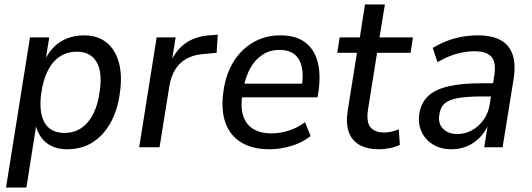

<svg xmlns="http://www.w3.org/2000/svg" viewBox="-20 -658 2377 858"><path d="M7 180 114 -491H200L183 -385H178Q196 -424 222.5 -449.5Q249 -475 282.5 -487.5Q316 -500 355 -500Q416 -500 455.5 -468.5Q495 -437 511 -379.5Q527 -322 516 -245Q506 -167 474.5 -110Q443 -53 394 -22Q345 9 280 9Q223 9 186.5 -20.5Q150 -50 138 -105H143L98 180ZM268 -64Q312 -64 344.5 -86.5Q377 -109 398 -151.5Q419 -194 426 -253Q438 -337 411 -382Q384 -427 323 -427Q280 -427 247 -405Q214 -383 193 -341Q172 -299 164 -239Q153 -155 179.5 -109.5Q206 -64 268 -64Z M602 0 680 -491H765L747 -379H742Q765 -433 808 -464Q851 -495 914 -500L953 -503L948 -422L883 -416Q842 -412 811.5 -394.5Q781 -377 762.5 -346.5Q744 -316 737 -274L693 0Z M1185 9Q1109 9 1059 -21Q1009 -51 988 -108Q967 -165 978 -246Q988 -324 1022.5 -380.5Q1057 -437 1111 -468.5Q1165 -500 1233 -500Q1301 -500 1342 -470Q1383 -440 1398.5 -385Q1414 -330 1404 -254L1399 -223H1046L1055 -284H1346L1328 -267Q1337 -323 1328.5 -359.5Q1320 -396 1295.5 -415.5Q1271 -435 1229 -435Q1187 -435 1154 -414Q1121 -393 1099.5 -355Q1078 -317 1068 -265L1064 -241Q1054 -182 1066 -142.5Q1078 -103 1110.5 -82.5Q1143 -62 1193 -62Q1231 -62 1269.5 -74Q1308 -86 1343 -112L1368 -50Q1330 -20 1281 -5.5Q1232 9 1185 9Z M1674 9Q1621 9 1586.5 -10.5Q1552 -30 1538.5 -68.5Q1525 -107 1534 -164L1575 -422H1487L1498 -491H1588L1611 -638H1700L1676 -491H1825L1815 -422H1665L1625 -171Q1616 -115 1634.5 -90.5Q1653 -66 1697 -66Q1714 -66 1731 -70Q1748 -74 1762 -80L1767 -11Q1750 -2 1724 3.5Q1698 9 1674 9Z M1997 9Q1950 9 1915.5 -12Q1881 -33 1864.5 -68Q1848 -103 1853 -145Q1860 -196 1891.5 -227Q1923 -258 1983 -272Q2043 -286 2135 -286H2196L2187 -227H2136Q2069 -227 2028 -220Q1987 -213 1967 -195.5Q1947 -178 1943 -144Q1937 -105 1960.5 -82Q1984 -59 2024 -59Q2058 -59 2088.5 -75.5Q2119 -92 2141 -122.5Q2163 -153 2169 -195L2189 -322Q2198 -378 2176.5 -403.5Q2155 -429 2100 -429Q2061 -429 2020 -417.5Q1979 -406 1935 -380L1914 -444Q1944 -462 1977.5 -475Q2011 -488 2046 -494Q2081 -500 2115 -500Q2178 -500 2216.5 -479Q2255 -458 2270 -416Q2285 -374 2276 -310L2226 0H2144L2161 -107H2165Q2150 -70 2124 -43.5Q2098 -17 2066 -4Q2034 9 1997 9Z"/></svg>

Font: Nunito Sans 10pt SemiCondensed Medium
Style: Italic
Weight: 500
Width: 4
Italic angle: -9°
Designer: Vernon Adams
Foundry: Vernon Adams
Version: Version 3.101;gftools[0.9.27]